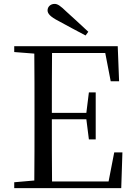

<svg xmlns="http://www.w3.org/2000/svg" viewBox="-20 -965 692 985"><path d="M433 -802C395 -838 356 -873 321 -905C290 -935 276 -945 260 -945C239 -945 224 -930 224 -912C224 -895 238 -879 281 -857C326 -832 372 -808 419 -783ZM548 -548H591L584 -728H53V-698L156 -690C157 -591 157 -491 157 -391V-337C157 -236 157 -137 156 -39L53 -30V0H602L608 -183H566L537 -34H247C246 -133 246 -235 246 -353H423L436 -250H471V-491H436L423 -386H246C246 -495 246 -596 247 -693H520Z"/></svg>

Font: Harano Aji Mincho KR
Style: Regular
Weight: 400
Foundry: Masamichi Hosoda
Version: HaranoAjiMinchoKR-Regular version 20230610;ttx 4.39.4